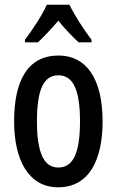

<svg xmlns="http://www.w3.org/2000/svg" viewBox="-20 -879 496 816"><path d="M275 -859H179C161 -818 121 -756 86 -710V-699H141C164 -720 197 -755 228 -791C257 -755 288 -723 314 -699H369V-710C334 -756 297 -814 275 -859ZM416 -363C416 -546 346 -643 229 -643C98 -643 40 -537 40 -363C40 -200 101 -83 227 -83C360 -83 416 -201 416 -363ZM137 -363C137 -495 164 -559 228 -559C292 -559 320 -495 320 -363C320 -231 292 -167 228 -167C165 -167 137 -233 137 -363Z"/></svg>

Font: Noto Sans Kannada UI ExtraCondensed Medium
Style: Regular
Weight: 500
Width: 2
Designer: Jelle Bosma - Monotype Design Team
Foundry: Monotype Imaging Inc.
Version: Version 2.005